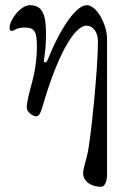

<svg xmlns="http://www.w3.org/2000/svg" viewBox="-20 -434 500 739"><path d="M368 285C384 285 392 265 392 235V-284C392 -340 352 -414 314 -414C277 -414 219 -341 164 -205C159 -193 157 -194 154 -194C151 -194 148 -197 149 -201C154 -238 157 -255 157 -307C157 -376 144 -414 95 -414C60 -414 17 -359 17 -327C17 -317 20 -315 27 -315C34 -315 43 -328 74 -328C113 -328 122 -313 122 -256C122 -204 114 -156 104 -119C93 -80 83 -41 83 -20C83 -1 109 14 119 14C133 14 139 -8 145 -28C198 -211 263 -335 313 -335C339 -335 357 -310 357 -274C357 -169 329 108 316 161C309 191 300 217 300 231C299 266 334 285 368 285Z"/></svg>

Font: EB Garamond
Style: Regular
Weight: 400
Designer: Georg Duffner and Octavio Pardo
Foundry: Georg Duffner
Version: Version 1.000;PS 001.000;hotconv 1.0.88;makeotf.lib2.5.64775